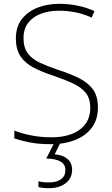

<svg xmlns="http://www.w3.org/2000/svg" viewBox="-20 -810 584 1004"><path d="M492 -248Q492 -184 459.5 -141.5Q427 -99 372 -77.5Q317 -56 249 -56Q182 -56 136.5 -65Q91 -74 55 -86V-127Q94 -112 143 -102Q192 -92 252 -92Q308 -92 353 -108.5Q398 -125 425 -159.5Q452 -194 452 -247Q452 -294 429.5 -323Q407 -352 364 -372.5Q321 -393 259 -414Q201 -433 156.5 -456Q112 -479 87.5 -515Q63 -551 63 -610Q63 -669 93.5 -709Q124 -749 175 -769.5Q226 -790 290 -790Q389 -790 474 -752L459 -718Q415 -738 372.5 -746Q330 -754 288 -754Q237 -754 195 -738.5Q153 -723 128 -691.5Q103 -660 103 -611Q103 -560 126 -530Q149 -500 189.5 -481.5Q230 -463 283 -445Q346 -425 393 -401.5Q440 -378 466 -342.5Q492 -307 492 -248ZM357 78Q357 122 323.5 148Q290 174 236 174Q202 174 181 168V138Q193 141 206 142.5Q219 144 237 144Q275 144 298.5 127.5Q322 111 322 79Q322 21 222 19L265 -66H297L266 -3Q307 0 332 20.5Q357 41 357 78Z"/></svg>

Font: Noto Sans Malayalam UI ExtraLight
Style: Regular
Weight: 200
Designer: Jelle Bosma - Monotype Design Team
Foundry: Monotype Imaging Inc.
Version: Version 2.104; ttfautohint (v1.8.4.7-5d5b)